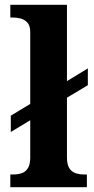

<svg xmlns="http://www.w3.org/2000/svg" viewBox="-20 -780 392 800"><path d="M23 0V-53H35Q56 -53 72 -59Q88 -65 97 -80.5Q106 -96 106 -124V-279L25 -230V-298L106 -347V-646Q106 -673 94 -686Q82 -699 65.5 -703Q49 -707 35 -707H23V-760H259V-442L346 -495V-425L259 -373V-124Q259 -96 268 -80.5Q277 -65 293.5 -59Q310 -53 330 -53H342V0Z"/></svg>

Font: Noto Serif Khmer
Style: Bold
Weight: 700
Version: Version 2.003